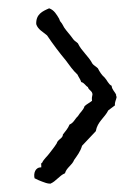

<svg xmlns="http://www.w3.org/2000/svg" viewBox="-20 -459 325 461"><path d="M63 -31C69 -28 75 -25 81 -23C87 -21 93 -18 101 -18C115 -24 122 -37 136 -43C140 -57 153 -62 158 -75C165 -85 173 -95 177 -109L210 -144C214 -167 231 -176 240 -194L256 -206C255 -214 259 -219 260 -226C260 -228 258 -228 259 -231C256 -239 249 -243 248 -253C240 -257 237 -267 231 -273C224 -279 219 -287 215 -295C211 -299 205 -302 202 -306C192 -325 176 -336 167 -355C163 -359 158 -361 155 -366C148 -376 140 -384 134 -393C132 -397 128 -404 126 -406C124 -408 123 -411 122 -414C116 -424 110 -435 98 -439C82 -432 66 -425 67 -401C71 -388 84 -382 93 -374C107 -353 123 -332 138 -314C147 -302 155 -290 166 -280C169 -273 173 -269 175 -262C183 -260 185 -253 191 -250C193 -242 202 -241 202 -232C201 -228 200 -223 201 -217C195 -212 188 -209 183 -204C180 -194 172 -189 167 -180C160 -174 157 -164 147 -160C143 -150 137 -144 131 -136C131 -128 122 -125 119 -120C117 -119 117 -115 115 -113C110 -105 104 -98 98 -90C93 -83 85 -77 81 -68C77 -68 80 -61 79 -57C65 -58 60 -43 63 -31Z"/></svg>

Font: FuturaRener
Style: Light
Weight: 300
Designer: BSozoo
Foundry: BSozoo
Version: Version 1.0